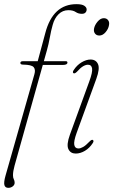

<svg xmlns="http://www.w3.org/2000/svg" viewBox="-30 -732 545 924"><path d="M68 -429Q68 -437.5 80.5 -437.5H151.5L188 -573Q224.5 -712 338 -712Q364.5 -712 375.8 -704.2Q387 -696.5 387 -686.5Q387 -677.5 381.2 -671.5Q375.5 -665.5 364 -665.5Q347 -665.5 334.2 -674.2Q321.5 -683 299 -683Q271.5 -683 251.8 -663.5Q232 -644 223.5 -612Q215.5 -584 209.8 -551.5Q204 -519 195.5 -489L181 -437.5H286.5Q294.5 -437.5 294.5 -431Q294.5 -419.5 272.5 -419.5H176L40 65.5Q32.5 92.5 32.5 111.5Q32.5 123.5 36.5 130.8Q40.5 138 40.5 147.5Q40.5 158 31.2 165Q22 172 10 172Q-5 172 -8.8 158.8Q-12.5 145.5 -3.5 113.5L135.5 -374.5Q142 -397 132 -408.8Q122 -420.5 81.5 -421Q68 -421 68 -429ZM448 -561Q434.5 -561 427.2 -570.5Q420 -580 422.5 -594Q425.5 -611 439.5 -627.8Q453.5 -644.5 469.5 -644.5Q483 -644.5 490.2 -635Q497.5 -625.5 494.5 -611Q492 -593.5 478.2 -577.2Q464.5 -561 448 -561ZM339 -93Q324 -51.5 327.5 -34.5Q331 -17.5 347.5 -17.5Q357.5 -17.5 370.2 -24.8Q383 -32 400.5 -50.5Q411 -61.5 416.5 -58.5Q423.5 -54.5 416.5 -43.5Q401 -19.5 378.8 -6.2Q356.5 7 334.5 7Q309.5 7 299.2 -14.2Q289 -35.5 306.5 -84L400 -341Q416 -384.5 413.2 -402.5Q410.5 -420.5 393 -420.5Q382.5 -420.5 369.8 -413Q357 -405.5 340.5 -387Q330 -376.5 324 -379.5Q317.5 -383.5 324.5 -394.5Q340 -418.5 362.5 -432Q385 -445.5 406 -445.5Q431.5 -445.5 441.5 -423.8Q451.5 -402 433.5 -352.5Z"/></svg>

Font: Fraunces 72pt S050 Thin
Style: Italic
Weight: 100
Italic angle: -16°
Version: Version 1.000; ttfautohint (v1.8.3)